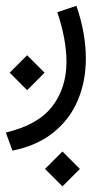

<svg xmlns="http://www.w3.org/2000/svg" viewBox="-20 -270 375 677"><path d="M200.2 264.2 261.7 325.7 200.2 387.2 138.7 325.7ZM75.7 -75.2 137.2 -13.7 75.7 47.9 14.2 -13.7ZM23.9 261.2 0.5 197.3Q114.3 170.4 164.3 105Q214.4 39.6 214.4 -51.8Q214.4 -92.3 206.1 -136.2Q197.8 -180.2 182.1 -227.1L249.5 -249.5Q282.7 -152.8 282.7 -63.5Q282.7 16.1 254.6 83Q226.6 149.9 169.2 196.5Q111.8 243.2 23.9 261.2Z"/></svg>

Font: Vazirmatn UI NL Light
Style: Regular
Weight: 300
Designer: Saber Rastikerdar
Foundry: Saber Rastikerdar
Version: Version 33.003